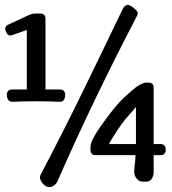

<svg xmlns="http://www.w3.org/2000/svg" viewBox="-20 -737 698 781"><path d="M29 -323Q19 -323 13.5 -331Q8 -339 8 -349V-352Q8 -362 13.5 -367.5Q19 -373 29 -373H89V-615L32 -595Q22 -591 15.5 -594Q9 -597 5 -607L4 -609Q0 -620 2.5 -626.5Q5 -633 14 -637L96 -675Q110 -682 125 -682H144Q154 -682 159.5 -676.5Q165 -671 165 -661V-373H224Q234 -373 239.5 -367.5Q245 -362 245 -352V-349Q245 -339 239.5 -330.5Q234 -322 224 -323Q175 -325 126.5 -325Q78 -325 29 -323ZM168 21Q155 14 147 0Q139 -14 145 -26Q234 -195 316 -363Q398 -531 479 -700Q484 -711 493 -715.5Q502 -720 515 -711Q526 -704 535 -694.5Q544 -685 538 -674Q450 -505 369 -337Q288 -169 214 0Q209 12 195.5 20Q182 28 168 21ZM562 2Q545 2 535.5 -11Q526 -24 526 -34Q526 -52 528.5 -70Q531 -88 531 -106H369Q359 -106 353.5 -111.5Q348 -117 348 -127V-139Q348 -146 352 -158.5Q356 -171 371 -195.5Q386 -220 419 -264Q457 -314 482 -337.5Q507 -361 523 -374Q535 -385 550.5 -393Q566 -401 574 -401H584Q594 -401 599.5 -396Q605 -391 605 -381V-151H633Q643 -151 648.5 -145.5Q654 -140 654 -130V-127Q654 -117 648.5 -111.5Q643 -106 633 -106H605Q605 -88 605 -70Q605 -52 605 -34Q605 -24 598 -11Q591 2 574 2ZM423 -151H533V-302Q523 -289 505 -269.5Q487 -250 473 -230Q457 -207 442 -183Q427 -159 423 -151Z"/></svg>

Font: Winky Sans Light
Style: Regular
Weight: 300
Designer: Simon Atzbach
Foundry: typofactur
Version: Version 1.205